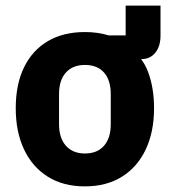

<svg xmlns="http://www.w3.org/2000/svg" viewBox="-20 -651 604 683"><path d="M427 -631H551V-525Q551 -486 532.5 -463.5Q514 -441 485 -441H483V-439Q497 -421 507 -394.5Q517 -368 522.5 -335.5Q528 -303 528 -266Q528 -182 498.5 -119.5Q469 -57 414 -22.5Q359 12 282 12Q205 12 150 -22.5Q95 -57 65.5 -119.5Q36 -182 36 -266Q36 -351 65.5 -411.5Q95 -472 150 -504.5Q205 -537 282 -537Q305 -537 326.5 -534Q348 -531 367 -525H427ZM282 -105Q326 -105 350 -132.5Q374 -160 374 -209V-316Q374 -366 350 -393Q326 -420 282 -420Q239 -420 214.5 -393Q190 -366 190 -316V-209Q190 -160 214.5 -132.5Q239 -105 282 -105Z"/></svg>

Font: IBM Plex Sans Var
Style: Regular
Weight: 400
Designer: Mike Abbink, Paul van der Laan, Pieter van Rosmalen
Foundry: Bold Monday
Version: Version 3.000